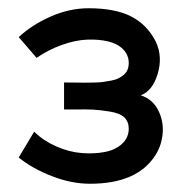

<svg xmlns="http://www.w3.org/2000/svg" viewBox="-20 -427 436 461"><path d="M195.8 14.2Q151.9 14.2 105 -3.9Q58.1 -22 24.9 -48.8L62 -110.8Q84.5 -88.9 115.2 -75.4Q146 -62 175.5 -59.6Q205.1 -57.1 231.2 -62Q257.3 -66.9 273.2 -81.8Q289.1 -96.7 289.1 -118.2Q289.1 -134.8 278.6 -145Q268.1 -155.3 243.4 -159.2Q218.8 -163.1 203.4 -163.8Q188 -164.6 152.8 -164.1Q140.1 -164.1 133.8 -164.1V-229Q142.1 -229 157 -228.8Q171.9 -228.5 181.4 -228.5Q190.9 -228.5 204.6 -228.8Q218.3 -229 227.1 -230.2Q235.8 -231.4 246.6 -233.4Q257.3 -235.4 264.2 -238.8Q271 -242.2 277.1 -247.3Q283.2 -252.4 286.1 -259.5Q289.1 -266.6 289.1 -275.9Q289.1 -294.9 275.6 -308.6Q262.2 -322.3 239.3 -327.6Q216.3 -333 188.5 -331.8Q160.6 -330.6 128.4 -319.1Q96.2 -307.6 67.9 -288.1L24.9 -337.9Q57.1 -367.7 102.1 -387.5Q147 -407.2 192.9 -407.2Q256.3 -407.2 294.9 -387.5Q333.5 -367.7 354 -327.1Q371.1 -291 358.6 -249.8Q346.2 -208.5 317.9 -198.2Q346.2 -189 359.6 -162.8Q373 -136.7 370.6 -107.2Q368.2 -77.6 353 -54.2Q309.6 14.2 195.8 14.2Z"/></svg>

Font: Neutral Grotesk
Style: Regular
Weight: 400
Designer: Nawras Khrais
Foundry: Nawras Khrais
Version: Version 1.000;PS 001.000;hotconv 1.0.88;makeotf.lib2.5.64775